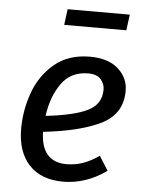

<svg xmlns="http://www.w3.org/2000/svg" viewBox="-53 -779 624 834"><g transform="rotate(5 258.5 -362.0)"><path d="M148 -196Q151 -65 262 -65Q299 -65 333 -77Q367 -89 403 -114L442 -52Q353 12 253 12Q157 12 104.5 -44.5Q52 -101 52 -202Q52 -281 79.5 -358.5Q107 -436 168 -487.5Q229 -539 323 -539Q403 -539 446.5 -500Q490 -461 490 -405Q490 -304 400 -259Q310 -214 148 -196ZM394 -402Q394 -426 377 -446Q360 -466 322 -466Q246 -466 205 -408Q164 -350 153 -266Q277 -280 335.5 -309Q394 -338 394 -402ZM199 -667 208 -736H479L470 -667Z"/></g></svg>

Font: Fira Sans
Style: Italic
Weight: 400
Italic angle: -8°
Designer: bBox Type GmbH & Carrois Corporate GbR & Edenspiekermann AG
Foundry: bBox Type GmbH & Carrois Corporate GbR & Edenspiekermann AG
Version: Version 4.301